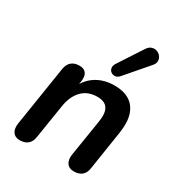

<svg xmlns="http://www.w3.org/2000/svg" viewBox="-184 -895 952 1024"><g transform="rotate(30 292.5 -383.0)"><path d="M88 7Q59 7 45.5 -12.5Q32 -32 37 -66L95 -435Q100 -466 118.5 -481.5Q137 -497 167 -497Q195 -497 208 -480Q221 -463 216 -429L206 -365L202 -390Q227 -443 273.5 -471Q320 -499 383 -499Q437 -499 473.5 -477Q510 -455 525.5 -409.5Q541 -364 530 -293L493 -55Q489 -24 470.5 -8.5Q452 7 421 7Q392 7 378 -12.5Q364 -32 369 -66L405 -291Q414 -346 396.5 -373.5Q379 -401 333 -401Q274 -401 238.5 -364Q203 -327 193 -263L160 -55Q151 7 88 7ZM385 -559Q373 -545 359 -543.5Q345 -542 334 -549.5Q323 -557 320.5 -571Q318 -585 328 -601L424 -748Q436 -767 452 -772Q468 -777 482.5 -772Q497 -767 506.5 -755Q516 -743 516.5 -727.5Q517 -712 503 -696Z"/></g></svg>

Font: Nunito ExtraLight
Style: Italic
Weight: 200
Italic angle: -9°
Designer: Vernon Adams
Foundry: Vernon Adams
Version: Version 3.602